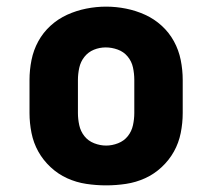

<svg xmlns="http://www.w3.org/2000/svg" viewBox="-20 -551 640 579"><path d="M300 8Q270 8 240 3.5Q210 -1 182.5 -13.5Q155 -26 132.5 -47Q110 -68 95.5 -94Q81 -120 75 -150Q69 -180 69 -210V-310Q69 -340 75 -370Q81 -400 95.5 -426.5Q110 -453 132.5 -473.5Q155 -494 182.5 -506.5Q210 -519 240 -525Q270 -531 300 -531Q330 -531 360 -525Q390 -519 417.5 -506.5Q445 -494 467.5 -473.5Q490 -453 504.5 -426.5Q519 -400 525 -370Q531 -340 531 -310V-210Q531 -180 525 -150Q519 -120 504.5 -94Q490 -68 467.5 -47Q445 -26 417.5 -13.5Q390 -1 360 3.5Q330 8 300 8ZM300 -112Q318 -112 336 -119Q354 -126 365.5 -140.5Q377 -155 381 -173.5Q385 -192 385 -210V-310Q385 -329 381 -347.5Q377 -366 365 -380.5Q353 -395 335 -401.5Q317 -408 299 -408Q280 -408 263 -401Q246 -394 234.5 -379.5Q223 -365 219 -346.5Q215 -328 215 -310V-210Q215 -192 219 -173.5Q223 -155 234.5 -140.5Q246 -126 264 -119Q282 -112 300 -112Z"/></svg>

Font: Iosevka Custom Heavy Extended
Style: Regular
Weight: 900
Width: 7
Monospace: yes
Designer: Belleve Invis
Foundry: Belleve Invis
Version: Version 11.2.4; ttfautohint (v1.8.4)